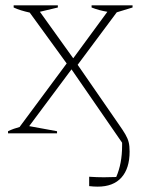

<svg xmlns="http://www.w3.org/2000/svg" viewBox="-20 -498 528 717"><path d="M10 0V-8Q31 -18 54 -24V-25L229 -261L91 -451Q73 -455 58.5 -459.5Q44 -464 31 -470V-478H196V-470L129 -454L253 -281H254L381 -454Q350 -459 322 -470V-478H475V-470L416 -452L270 -256L422 -36Q439 -12 448 3.5Q457 19 460.5 33Q464 47 464 68Q464 131 433.5 165Q403 199 345 199Q338 199 329.5 198.5Q321 198 313 197V162Q327 163 341 163.5Q355 164 368 164Q380 164 391 163.5Q402 163 414 163Q436 113 436 45Q436 38 436 35L247 -239L89 -27L193 -8V0Z"/></svg>

Font: Piazzolla Thin
Style: Regular
Weight: 100
Designer: Juan Pablo del Peral
Foundry: Huerta Tipografica
Version: Version 1.330